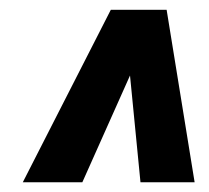

<svg xmlns="http://www.w3.org/2000/svg" viewBox="-20 -731 429 395"><path d="M249 -579.1 149.4 -356H26.9L208 -710.9H299.3ZM269 -356 245.6 -594.7 241.7 -710.9H322.8L380.4 -356Z"/></svg>

Font: Roboto Condensed Black
Style: Italic
Weight: 900
Italic angle: -12°
Designer: Christian Robertson
Foundry: Google
Version: Version 3.008; 2023